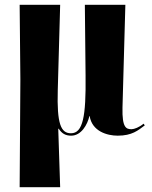

<svg xmlns="http://www.w3.org/2000/svg" viewBox="-20 -556 634 801"><path d="M62 225H231L223 -19H225C238 1 253 10 277 10C319 10 345 -36 353 -72H354C364 -8 427 10 471 10C531 10 556 -12 584 -33L579 -40C561 -25 540 -17 529 -17C507 -17 489 -22 491 -107L503 -536H334L337 -240C339 -70 326 0 276 0C234 0 217 -39 221 -180L231 -536H62L65 -225Z"/></svg>

Font: Noto Serif Display ExtraCondensed Black
Style: Regular
Weight: 900
Width: 2
Designer: Monotype Design Team
Foundry: Monotype Imaging Inc.
Version: Version 2.009